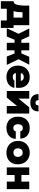

<svg xmlns="http://www.w3.org/2000/svg" viewBox="1769 -2553 923 4501"><g transform="rotate(90 2230.5 -302.5)"><path d="M8 139V-159Q29 -159 45 -169Q61 -179 72 -197Q83 -215 90.5 -238.5Q98 -262 102 -290Q109 -334 110.5 -383.5Q112 -433 112 -479Q112 -491 112 -503Q112 -515 112 -527H570V-159H635V139H459V0H185V139ZM239 -159H393V-369H266Q266 -341 265 -312.5Q264 -284 261 -256Q259 -239 256 -222Q253 -205 249 -189.5Q245 -174 239 -159Z M643 0 772 -276 647 -527H830L914 -341H983V-527H1160V-341H1231L1311 -527H1497L1369 -276L1501 0H1305L1232 -182H1160V0H983V-182H912L837 0Z M1787 8Q1706 8 1645.5 -24.5Q1585 -57 1551.5 -117Q1518 -177 1518 -260Q1518 -343 1552 -405.5Q1586 -468 1647 -503Q1708 -538 1789 -538Q1847 -538 1893 -520Q1939 -502 1972 -468Q2005 -434 2022.5 -386Q2040 -338 2040 -278Q2040 -261 2038.5 -245.5Q2037 -230 2033 -213H1693Q1695 -194 1705.5 -177Q1716 -160 1735 -150Q1754 -140 1783 -140Q1807 -140 1824.5 -145.5Q1842 -151 1853 -160Q1864 -169 1867 -178H2040Q2026 -113 1988.5 -71.5Q1951 -30 1898.5 -11Q1846 8 1787 8ZM1696 -328H1874Q1874 -343 1865.5 -359.5Q1857 -376 1837.5 -387Q1818 -398 1786 -398Q1755 -398 1735 -387Q1715 -376 1705.5 -359.5Q1696 -343 1696 -328Z M2114 0V-527H2291V-276Q2297 -283 2302.5 -290Q2308 -297 2314 -304L2496 -527H2642V0H2465V-241Q2458 -232 2450.5 -223Q2443 -214 2435 -205L2268 0ZM2388 -552Q2294 -552 2240 -599Q2186 -646 2186 -744H2328Q2328 -703 2345.5 -688Q2363 -673 2389 -673Q2417 -673 2433.5 -688Q2450 -703 2450 -744H2592Q2592 -680 2567.5 -637Q2543 -594 2497.5 -573Q2452 -552 2388 -552Z M2979 8Q2899 8 2840 -24Q2781 -56 2748.5 -116.5Q2716 -177 2716 -262Q2716 -350 2749.5 -411.5Q2783 -473 2843 -505.5Q2903 -538 2982 -538Q3053 -538 3108 -512Q3163 -486 3195 -437Q3227 -388 3229 -317H3059Q3053 -346 3032.5 -361Q3012 -376 2982 -376Q2945 -376 2925.5 -357.5Q2906 -339 2898.5 -312.5Q2891 -286 2891 -263Q2891 -236 2900 -210.5Q2909 -185 2929 -169Q2949 -153 2982 -153Q3014 -153 3034 -168.5Q3054 -184 3059 -211H3235Q3233 -139 3198 -90.5Q3163 -42 3106 -17Q3049 8 2979 8Z M3561 8Q3483 8 3420.5 -23Q3358 -54 3321 -114.5Q3284 -175 3284 -262Q3284 -351 3321.5 -412.5Q3359 -474 3421 -506Q3483 -538 3558 -538Q3635 -538 3696.5 -505Q3758 -472 3794.5 -410Q3831 -348 3831 -259Q3831 -173 3796 -113Q3761 -53 3700 -22.5Q3639 8 3561 8ZM3558 -156Q3597 -156 3618.5 -172Q3640 -188 3649 -212Q3658 -236 3658 -260Q3658 -284 3649 -310.5Q3640 -337 3618.5 -355Q3597 -373 3558 -373Q3520 -373 3497.5 -355Q3475 -337 3466 -311Q3457 -285 3457 -260Q3457 -235 3466 -211Q3475 -187 3497.5 -171.5Q3520 -156 3558 -156Z M3905 0V-527H4082V-343H4237V-527H4414V0H4237V-184H4082V0Z"/></g></svg>

Font: Onest Black
Style: Regular
Weight: 900
Designer: Dmitri Voloshin, Andrey Kudryavtsev
Foundry: Dmitri Voloshin, Andrey Kudryavtsev
Version: Version 1.000;gftools[0.9.33]